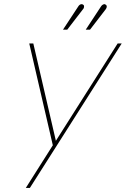

<svg xmlns="http://www.w3.org/2000/svg" viewBox="-20 -716 619 945"><path d="M388 -670Q392 -674 393 -678.5Q394 -683 393.5 -687Q393 -691 389 -693Q385 -696 380.5 -695.5Q376 -695 372 -692Q368 -689 365 -684L290 -570H311ZM500 -670Q503 -674 504.5 -678.5Q506 -683 505 -687Q504 -691 500 -693Q497 -696 493 -695.5Q489 -695 484.5 -692Q480 -689 477 -684L402 -570H423ZM107 209H127L579 -502H559L255 -23L144 -502H124L240 -1Z"/></svg>

Font: Advent Pro Thin
Style: Italic
Weight: 250
Italic angle: -12°
Version: Version 3.000